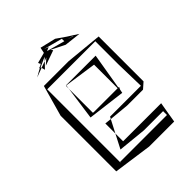

<svg xmlns="http://www.w3.org/2000/svg" viewBox="-175 -660 771 771"><g transform="rotate(-45 210.5 -274.5)"><path d="M387 -181V-436L232 -451H91L54 -319V-3L218 20H360L365 -10L366 -11H365L375 -69H159V-113L128 -53L249 -41H358V-19H92L91 -15V-432H364V-301L367 -176H192L187 -167L272 -159H362ZM154 -236V-372L134 -229L294 -209L297 -224L302 -235H298L324 -390H156V-389L294 -369V-235H158ZM159 -170 187 -167 159 -113ZM154 -389H156L154 -372ZM296 -526 257 -553 190 -569 185 -545 140 -533 144 -523 164 -533 133 -516V-519L128 -512L117 -506L126 -510L117 -506L96 -494L136 -509L134 -513L176 -532L164 -519L179 -525L154 -503L219 -526L212 -535L270 -506L340 -498L296 -526ZM215 -548 197 -555 276 -534V-520L199 -541ZM136 -509 164 -519 140 -494ZM314 -511 317 -509 291 -516ZM117 -506 110 -503Z"/></g></svg>

Font: Quebrada
Style: Regular
Weight: 400
Designer: deFharo
Foundry: deFharo
Version: Version 1.034 2012